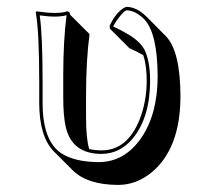

<svg xmlns="http://www.w3.org/2000/svg" viewBox="-20 -472 588 559"><path d="M230.5 -194.3V-132.3Q230.5 -67.9 239.7 -38.1Q256.3 -34.2 275.9 -34.2Q350.6 -34.2 386.7 -124.5Q406.7 -175.8 407.2 -236.8Q406.7 -283.7 397 -311.5Q377.9 -322.3 356.4 -332L299.8 -388.7Q299.8 -388.7 299.3 -397Q314.9 -431.2 337.9 -447.3Q344.7 -451.7 349.1 -452.1Q378.4 -451.2 406.2 -423.8L407.7 -422.4L463.9 -365.7Q504.9 -321.8 505.4 -192.4Q505.4 -39.1 420.4 30.8Q376 66.4 323.7 66.4Q234.9 65.9 192.9 24.9L136.2 -31.7Q94.2 -75.2 94.2 -172.9V-234.9Q94.2 -381.8 84 -436L85.9 -439Q149.9 -429.7 174.8 -439Q179.2 -438.5 181.6 -437Q183.6 -433.6 184.1 -429.2L240.7 -372.6Q230.5 -294.9 230.5 -194.3ZM164.1 -251Q164.1 -353 173.8 -427.7Q146.5 -419.9 95.7 -427.2Q104 -368.7 104 -234.9V-172.9Q104 -62.5 158.2 -25.9Q197.3 -0.5 267.1 0Q342.3 0 391.1 -70.3Q438.5 -139.2 439 -249Q438.5 -375 400.4 -415.5Q374.5 -441.4 349.1 -441.9Q340.8 -441.9 319.3 -411.6Q313 -402.3 309.6 -395Q332.5 -384.3 354 -371.6Q388.2 -351.1 400.9 -326.7Q417 -293.5 417 -236.8Q417 -130.4 366.2 -68.4Q329.1 -24.4 275.9 -23.9Q190.4 -23.9 171.9 -100.6Q164.1 -132.3 164.1 -189Z"/></svg>

Font: Linux Biolinum Shadow O
Style: Regular
Weight: 400
Designer: Philipp H. Poll
Foundry: Philipp H. Poll
Version: Version 1.0.4